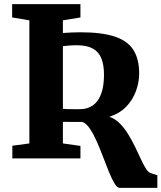

<svg xmlns="http://www.w3.org/2000/svg" viewBox="-20 -763 778 925"><path d="M557 142Q544.5 142 531.8 121Q519 100 505.2 66.2Q491.5 32.5 477 -6Q462.5 -44.5 446.5 -80.8Q430.5 -117 413.2 -142.8Q396 -168.5 377 -175.5Q366.5 -175.5 354.2 -175.5Q342 -175.5 329.8 -175.5Q317.5 -175.5 305.5 -175.8Q293.5 -176 283 -176V-72L367.5 -60V0H39.5V-61L121.5 -72V-665L38.5 -679V-743H367.5V-679L283 -665V-604Q303.5 -605.5 324 -606.5Q344.5 -607.5 367.5 -607.5Q471.5 -607.5 533.8 -586.5Q596 -565.5 623.2 -521.5Q650.5 -477.5 650.5 -409Q650.5 -368 635.5 -325.5Q620.5 -283 588.8 -249.8Q557 -216.5 507 -200.5Q535.5 -190.5 558 -167.5Q580.5 -144.5 598.5 -114.8Q616.5 -85 631.8 -53.5Q647 -22 659.5 5.2Q672 32.5 683.8 50.5Q695.5 68.5 707.5 71.5L738 81.5V142ZM366 -237Q401 -237 427 -255Q453 -273 467 -310Q481 -347 481 -403Q481 -450 468.5 -481.5Q456 -513 427.2 -529Q398.5 -545 350 -545Q329.5 -545 312.2 -543.5Q295 -542 283 -540.5V-239Q293 -237.5 309.5 -237.2Q326 -237 342.2 -237Q358.5 -237 366 -237Z"/></svg>

Font: Merriweather 24pt ExtraBold
Style: Regular
Weight: 800
Version: Version 2.100